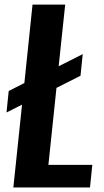

<svg xmlns="http://www.w3.org/2000/svg" viewBox="-20 -830 460 850"><path d="M39.1 0 77.6 -366.7 8.8 -332 18.6 -427.2 87.9 -462.4 124 -809.6H268.6L239.7 -536.6L346.2 -590.3L336.4 -494.6L230 -440.9L194.3 -100.1H388.7L378.4 0Z"/></svg>

Font: Oswald
Style: Medium
Weight: 500
Designer: Vernon Adams
Foundry: Vernon Adams
Version: 3.0; ttfautohint (v0.94.23-7a4d-dirty) -l 8 -r 50 -G 150 -x 